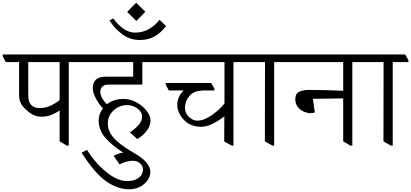

<svg xmlns="http://www.w3.org/2000/svg" viewBox="-47 -1039 3013 1407"><path d="M571 -597V-584H457V28H443L390 -3V-228H388Q356 -207 326 -195.5Q296 -184 257 -184Q225 -184 197 -197Q169 -210 140 -239Q117 -260 105 -284Q93 -308 93 -340V-584H-5L-27 -628V-640H548ZM390 -306V-584H160V-338Q160 -247 246 -247Q285 -247 322.5 -264Q360 -281 390 -306Z M688 -366Q688 -345 701 -321Q714 -297 736 -275Q786 -314 859 -314Q907 -314 953 -289Q999 -264 1027.5 -227Q1056 -190 1056 -157Q1056 -116 1027.5 -79.5Q999 -43 959 -20L906 -68V-70Q946 -96 970 -124.5Q994 -153 994 -187Q994 -206 979.5 -225Q965 -244 939 -256.5Q913 -269 881 -269Q849 -269 817 -252.5Q785 -236 764 -205Q743 -174 743 -135Q743 -91 767 -54Q791 -17 838.5 19Q886 55 968 102V103Q1005 125 1030 157.5Q1055 190 1055 221Q1055 250 1036 279.5Q1017 309 981.5 328.5Q946 348 899 348Q815 348 731.5 290Q648 232 551 80L590 59Q652 157 733 222.5Q814 288 885 288Q938 288 969.5 264Q1001 240 1001 201Q1001 179 980.5 159Q960 139 926 139Q905 139 877 146.5Q849 154 829 166L786 103Q818 85 856 79Q773 27 724.5 -30Q676 -87 676 -156Q676 -204 707 -244Q677 -277 655 -318.5Q633 -360 633 -392Q633 -477 726 -477H929V-584H566L544 -628V-640H1103L1127 -597V-584H996V-419H747Q716 -419 702 -403.5Q688 -388 688 -366Z M1018 -953 952 -885 885 -952 951 -1019ZM942 -800Q1002 -800 1048.5 -828.5Q1095 -857 1122 -894L1170 -848Q1132 -799 1087 -772.5Q1042 -746 977 -746Q904 -746 848 -788.5Q792 -831 755 -889L783 -904Q858 -801 942 -800Z M1778 -597V-584H1664V28H1651L1596 -2L1597 -185L1596 -186Q1556 -154 1511.5 -132Q1467 -110 1426 -110Q1390 -110 1359.5 -121.5Q1329 -133 1308 -153Q1252 -209 1252 -272Q1252 -302 1265 -329Q1278 -356 1297 -374V-376H1190L1167 -420V-431H1501L1524 -389V-376H1430V-374Q1373 -373 1341 -336Q1309 -299 1308 -248Q1309 -210 1337 -182.5Q1365 -155 1400 -155Q1448 -155 1505 -195Q1562 -235 1598 -281V-584H1122L1100 -628V-640H1756Z M2077 -597V-584H1962V28H1949L1894 -3L1895 -584H1775L1753 -628V-640H2053Z M2649 -597V-584H2535V28H2521L2468 -3V-318L2246 -315L2260 -215Q2249 -210 2227 -210Q2205 -210 2179.5 -221Q2154 -232 2135.5 -255Q2117 -278 2117 -312Q2117 -354 2146.5 -367Q2176 -380 2215 -380Q2330 -380 2468 -374V-584H2072L2050 -628V-640H2626Z M2946 -597V-584H2831V28H2818L2763 -3L2764 -584H2644L2622 -628V-640H2922Z"/></svg>

Font: Martel Light
Style: Regular
Weight: 300
Designer: Dan Reynolds
Foundry: Dan Reynolds
Version: Version 1.001; ttfautohint (v1.1) -l 5 -r 5 -G 72 -x 0 -D la